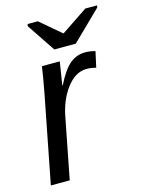

<svg xmlns="http://www.w3.org/2000/svg" viewBox="-111 -795 650 863"><g transform="rotate(-15 213.5 -364.0)"><path d="M350.6 -458Q329.1 -464.4 306.6 -464.4Q255.4 -464.4 214.1 -410.6Q172.9 -356.9 158.2 -275.4L104.5 0H16.6L95.7 -405.3L107.9 -472.7L116.7 -528.3H199.7L182.6 -420.4H184.6Q216.8 -485.4 248 -511.7Q279.3 -538.1 320.3 -538.1Q342.8 -538.1 366.7 -531.2ZM289.6 -586.4H189.9L101.6 -718.3L103.5 -728H150.9L248 -645.5H249L372.1 -728H426.8L424.8 -718.3Z"/></g></svg>

Font: Liberation Sans
Style: Italic
Weight: 400
Italic angle: -12°
Designer: Steve Matteson
Foundry: Ascender Corporation
Version: Version 2.1.5